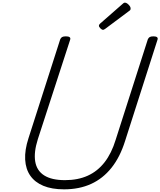

<svg xmlns="http://www.w3.org/2000/svg" viewBox="-20 -1403 1204 1442"><path d="M461 19Q369 19 305.5 -7.5Q242 -34 207.5 -83.5Q173 -133 169 -204.5Q165 -276 194 -365L432 -1107Q437 -1119 446 -1124.5Q455 -1130 475 -1130Q494 -1130 502.5 -1124Q511 -1118 507 -1105L264 -357Q233 -259 244.5 -190Q256 -121 312 -85.5Q368 -50 468 -50Q565 -50 639 -83.5Q713 -117 765.5 -184.5Q818 -252 849 -354L1090 -1107Q1095 -1119 1104 -1124.5Q1113 -1130 1132 -1130Q1171 -1130 1163 -1105L920 -346Q882 -224 817.5 -143Q753 -62 664 -21.5Q575 19 461 19ZM754 -1179Q745 -1179 734 -1190Q723 -1201 723 -1210Q723 -1213 724.5 -1216.5Q726 -1220 731 -1225L900 -1373Q905 -1378 909 -1380.5Q913 -1383 919 -1383Q927 -1383 936.5 -1376Q946 -1369 953.5 -1359Q961 -1349 961 -1340Q961 -1334 959.5 -1330Q958 -1326 949 -1320L771 -1187Q766 -1184 762 -1181.5Q758 -1179 754 -1179Z"/></svg>

Font: Playwrite CU Light
Style: Regular
Weight: 300
Designer: Veronika Burian, José Scaglione
Foundry: TypeTogether
Version: Version 1.002